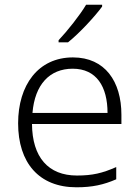

<svg xmlns="http://www.w3.org/2000/svg" viewBox="-20 -786 592 816"><path d="M414 -758V-766H346C320 -722 266 -654 229 -615V-606H269C319 -646 384 -717 414 -758ZM290 -542C142 -542 57 -424 57 -262C57 -95 145 10 305 10C373 10 421 -1 474 -24V-76C415 -50 373 -40 307 -40C185 -40 117 -118 116 -259H496V-298C496 -440 426 -542 290 -542ZM289 -494C390 -494 437 -418 437 -306H118C128 -427 191 -494 289 -494Z"/></svg>

Font: Noto Sans Gurmukhi Light
Style: Regular
Weight: 300
Designer: Jelle Bosma - Monotype Design Team
Foundry: Monotype Imaging Inc.
Version: Version 2.004